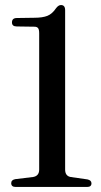

<svg xmlns="http://www.w3.org/2000/svg" viewBox="-20 -742 402 762"><path d="M46.5 -637Q27.5 -637 27.5 -653Q27.5 -670.5 47 -670.5L115.5 -671.5Q149 -671.5 168.2 -679.2Q187.5 -687 202.5 -709.5Q212 -722 222 -722Q238.5 -722 238.5 -701.5V-69Q238.5 -43.5 260.5 -39.5L327 -30Q343 -26.5 343 -14.5Q343 0 325.5 0H42.5Q24.5 0 24.5 -15Q24.5 -28 40.5 -31L111 -39.5Q135.5 -43.5 135.5 -69V-610Q135.5 -625 131 -630.5Q126.5 -636 116.5 -636Z"/></svg>

Font: Fraunces 144pt S050
Style: Regular
Weight: 400
Version: Version 1.000; ttfautohint (v1.8.3)